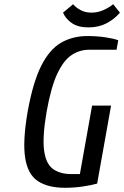

<svg xmlns="http://www.w3.org/2000/svg" viewBox="-20 -881 589 911"><path d="M288 10Q208 10 160 -21.5Q112 -53 99.5 -131.5Q87 -210 111 -350Q136 -490 175.5 -568.5Q215 -647 270 -678.5Q325 -710 395 -710Q440 -710 480 -704Q520 -698 541 -690L533 -645H403Q358 -645 320 -620Q282 -595 252 -531.5Q222 -468 201 -350Q181 -233 189 -169Q197 -105 230.5 -80Q264 -55 319 -55H359L417 -380H507L441 -10Q418 -3 375.5 3.5Q333 10 288 10ZM400 -751Q351 -751 321.5 -771Q292 -791 279 -821L327 -861Q339 -846 361.5 -833.5Q384 -821 414 -821Q444 -821 471.5 -833.5Q499 -846 517 -861L549 -821Q524 -791 486.5 -771Q449 -751 400 -751Z"/></svg>

Font: Cuprum
Style: Italic
Weight: 400
Italic angle: -10°
Designer: Jovanny Lemonad
Foundry: Jovanny Lemonad
Version: Version 3.000